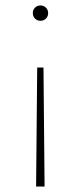

<svg xmlns="http://www.w3.org/2000/svg" viewBox="-20 -487 300 702"><path d="M156 -439Q156 -427 148 -419Q140 -411 128 -411Q116 -411 108 -419Q100 -427 100 -439Q100 -451 108 -459Q116 -467 128 -467Q140 -467 148 -459Q156 -451 156 -439ZM143 195H112L116 -240H139Z"/></svg>

Font: Ysabeau Extralight
Style: Regular
Weight: 200
Designer: Christian Thalmann (Catharsis Fonts)
Version: Version 0.003